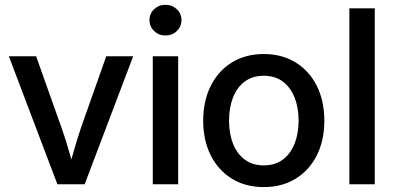

<svg xmlns="http://www.w3.org/2000/svg" viewBox="-20 -762 1634 794"><path d="M217.3 0 16.6 -529.3H129.4L234.4 -233.9Q250.5 -189 263.2 -144Q275.9 -99.1 289.1 -54.2H261.2Q274.4 -99.1 287.1 -144Q299.8 -189 314.9 -233.9L419.4 -529.3H530.8L330.1 0Z M611.8 0V-529.3H716.8V0ZM664.1 -615.2Q636.7 -615.2 617.4 -633.8Q598.1 -652.3 598.1 -678.7Q598.1 -705.6 617.4 -723.9Q636.7 -742.2 664.1 -742.2Q691.9 -742.2 711.2 -723.9Q730.5 -705.6 730.5 -678.7Q730.5 -652.3 711.2 -633.8Q691.9 -615.2 664.1 -615.2Z M1070.8 11.7Q995.6 11.7 939.2 -22.9Q882.8 -57.6 851.6 -119.4Q820.3 -181.2 820.3 -262.7Q820.3 -344.7 851.6 -407Q882.8 -469.2 939.2 -503.9Q995.6 -538.6 1070.8 -538.6Q1146 -538.6 1202.4 -503.9Q1258.8 -469.2 1290 -407Q1321.3 -344.7 1321.3 -262.7Q1321.3 -181.2 1290 -119.4Q1258.8 -57.6 1202.4 -22.9Q1146 11.7 1070.8 11.7ZM1070.8 -78.1Q1117.7 -78.1 1149.7 -102.1Q1181.6 -126 1198.2 -167.7Q1214.8 -209.5 1214.8 -262.7Q1214.8 -316.9 1198.2 -358.6Q1181.6 -400.4 1149.7 -424.6Q1117.7 -448.7 1070.8 -448.7Q1024.4 -448.7 992.2 -424.8Q960 -400.9 943.6 -358.9Q927.2 -316.9 927.2 -262.7Q927.2 -209.5 943.6 -167.7Q960 -126 992.2 -102.1Q1024.4 -78.1 1070.8 -78.1Z M1529.8 -727.5V0H1424.8V-727.5Z"/></svg>

Font: Inter 24pt Medium
Style: Regular
Weight: 500
Designer: Rasmus Andersson
Foundry: rsms
Version: Version 4.001;git-66647c0bb